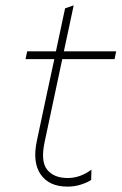

<svg xmlns="http://www.w3.org/2000/svg" viewBox="-20 -685 452 714"><path d="M231 9Q163 9 131.5 -36Q100 -81 117 -161Q137 -256 154 -335Q171 -414 182 -465H75L81 -494H188Q197 -536 205 -574Q213 -612 222 -654L254 -665Q243.5 -615.5 235.5 -578Q227.5 -540.5 217.5 -494H412L406 -465H211.5L146 -157Q130.5 -84.5 155.5 -53.8Q180.5 -23 232 -23Q278 -23 320 -54L319 -16Q306.5 -7 282.2 1Q258 9 231 9Z"/></svg>

Font: Commissioner Thin
Style: Italic
Weight: 100
Italic angle: -12°
Designer: Kostas Bartsokas
Foundry: Kostas Bartsokas
Version: Version 1.000; ttfautohint (v1.8.3)